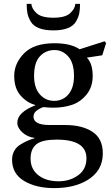

<svg xmlns="http://www.w3.org/2000/svg" viewBox="-20 -724 565 986"><path d="M117 -704H141Q143 -679 168 -656Q193 -633 254 -633Q315 -633 340 -656Q365 -679 367 -704H391Q391 -676 387 -655.5Q383 -635 370 -613Q357 -591 328 -579.5Q299 -568 254 -568Q209 -568 180 -579.5Q151 -591 138 -613Q125 -635 121 -655.5Q117 -676 117 -704ZM42 96Q42 71 53 51Q64 31 84.5 18.5Q105 6 119.5 -0.5Q134 -7 157 -14V-16Q122 -20 95.5 -43.5Q69 -67 69 -94Q69 -147 161 -183V-185Q119 -196 86 -233Q53 -270 53 -334Q53 -399 104 -450.5Q155 -502 260 -502Q343 -502 389 -471L517 -512L525 -503L505 -440L426 -428Q456 -398 456 -334Q456 -277 424.5 -238.5Q393 -200 349.5 -185.5Q306 -171 254 -171Q232 -171 203 -174Q186 -169 169 -156.5Q152 -144 152 -125Q152 -82 235 -82H315Q402 -82 455 -47Q508 -12 508 64Q508 153 429 201Q361 242 258 242Q165 242 103.5 205Q42 168 42 96ZM137 91Q137 144 176.5 175.5Q216 207 281 207Q339 207 381.5 176Q424 145 424 89Q424 -7 271 -7Q198 -7 168 16Q137 40 137 91ZM155 -334Q155 -273 184.5 -239.5Q214 -206 258 -206Q303 -206 331.5 -239.5Q360 -273 360 -334Q360 -401 330.5 -434Q301 -467 260 -467Q215 -467 185 -435Q155 -403 155 -334Z"/></svg>

Font: Linguistics Pro
Style: Regular
Weight: 400
Designer: Stefan Peev, Context Ltd
Foundry: Stefan Peev, Context Ltd
Version: Version 001.000